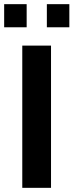

<svg xmlns="http://www.w3.org/2000/svg" viewBox="-44 -902 353 922"><path d="M63 0V-683H201V0ZM181 -771V-882H289V-771ZM-24 -771V-882H84V-771Z"/></svg>

Font: Cairo Play
Style: Bold
Weight: 700
Version: Version 3.119